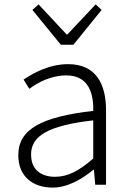

<svg xmlns="http://www.w3.org/2000/svg" viewBox="-20 -838 587 871"><path d="M218 13C286 13 350 -24 404 -68H406L412 0H461V-338C461 -456 416 -547 289 -547C202 -547 128 -505 87 -477L113 -435C150 -463 211 -496 281 -496C382 -496 405 -414 403 -335C168 -308 63 -252 63 -134C63 -35 132 13 218 13ZM230 -36C171 -36 121 -64 121 -137C121 -219 193 -268 403 -292V-119C340 -64 289 -36 230 -36ZM256 -635H313L441 -793L414 -818L286 -682H282L155 -818L127 -793Z"/></svg>

Font: Noto Sans Japanese Light
Style: Regular
Weight: 300
Designer: Ryoko NISHIZUKA (kana & ideographs); Paul D. Hunt (Latin, Greek & Cyrillic); Wenlong ZHANG (bopomofo); Sandoll Communica
Foundry: Adobe Systems Incorporated
Version: Version 1.000;PS 1;hotconv 1.0.78;makeotf.lib2.5.61930